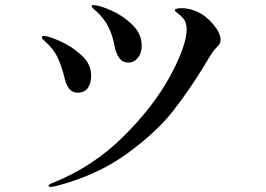

<svg xmlns="http://www.w3.org/2000/svg" viewBox="-20 -712 1040 752"><path d="M430 -525Q423 -567 406.5 -602.5Q390 -638 356 -669Q353 -672 346 -678Q339 -684 339 -688Q339 -692 347 -692Q367 -692 413.5 -672Q460 -652 497.5 -616Q535 -580 535 -533Q535 -504 520 -485.5Q505 -467 482 -467Q460 -467 447.5 -484.5Q435 -502 430 -525ZM170 16Q170 10 192 2Q345 -60 463 -177Q581 -294 646 -413.5Q711 -533 711 -597Q711 -631 689 -649Q683 -655 674 -661.5Q665 -668 665 -671Q665 -680 691 -680Q721 -680 750 -667Q784 -653 814 -618Q844 -583 844 -556Q844 -547 840.5 -541Q837 -535 829 -527Q817 -515 811 -505Q806 -499 782 -458Q723 -361 657.5 -277Q592 -193 475 -108.5Q358 -24 198 17Q186 20 178 20Q170 20 170 16ZM232 -410Q222 -452 205.5 -487Q189 -522 154 -552Q150 -555 147 -558.5Q144 -562 144 -565Q144 -571 153 -571Q170 -571 216 -550.5Q262 -530 299.5 -495.5Q337 -461 337 -417Q337 -386 324 -367.5Q311 -349 283 -349Q245 -349 232 -410Z"/></svg>

Font: Shippori Mincho SemiBold
Style: Regular
Weight: 600
Designer: FONTDASU
Foundry: FONTDASU / Google Inc. / but / Adobe
Version: Version 3.110; ttfautohint (v1.8.3)